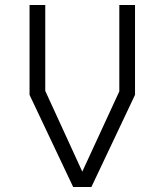

<svg xmlns="http://www.w3.org/2000/svg" viewBox="-20 -750 660 770"><path d="M98.5 -369.5V-730H161.5V-385.5L320 -40H300L458.5 -383.5V-730H521.5V-369.5L346.5 0H273.5Z"/></svg>

Font: Monaspace Krypton Var ExLight
Style: Regular
Weight: 200
Designer: Riley Cran and the Lettermatic Team
Version: Version 1.200 (Monaspace Krypton Var)